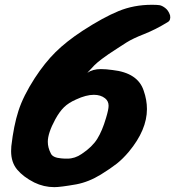

<svg xmlns="http://www.w3.org/2000/svg" viewBox="-20 -770 731 802"><path d="M418.9 -359.4Q400.4 -374 372.1 -374Q339.8 -374 297.9 -354.5Q266.6 -340.8 247.6 -322.3Q228.5 -303.7 210.9 -271.5Q179.7 -213.9 179.7 -177.7Q179.7 -153.3 192.4 -128.9Q200.2 -111.3 236.3 -108.4Q245.1 -107.4 261.7 -107.4Q293 -107.4 321.3 -127Q365.2 -156.2 386.2 -189.9Q407.2 -223.6 422.9 -277.3Q433.6 -312.5 433.6 -328.1Q433.6 -347.7 418.9 -359.4ZM344.7 -465.8Q367.2 -481.4 401.4 -481.4Q422.9 -481.4 450.2 -477.5Q555.7 -465.8 580.1 -391.6Q593.8 -352.5 593.8 -314.5Q593.8 -227.5 518.6 -136.7Q493.2 -106.4 467.8 -86.4Q442.4 -66.4 401.4 -41Q350.6 -9.8 298.8 0Q232.4 11.7 207 11.7Q163.1 11.7 123 -7.8Q77.1 -31.2 51.8 -61.5Q26.4 -91.8 26.4 -138.7Q26.4 -151.4 27.3 -159.2Q37.1 -245.1 57.1 -307.1Q77.1 -369.1 125 -443.4Q167 -507.8 211.9 -552.2Q256.8 -596.7 325.2 -641.6Q411.1 -697.3 475.1 -723.6Q539.1 -750 614.3 -750Q634.8 -750 645.5 -748.5Q656.2 -747.1 669.9 -736.8Q683.6 -726.6 690.4 -706.1Q694.3 -685.5 680.7 -677.7Q629.9 -646.5 582.5 -627.9Q535.2 -609.4 508.8 -592.8Q499 -586.9 470.2 -567.9Q441.4 -548.8 433.1 -543.5Q424.8 -538.1 405.8 -523.9Q386.7 -509.8 373.5 -496.6Q360.4 -483.4 344.7 -465.8Z"/></svg>

Font: Essays1743
Style: BoldItalic
Weight: 700
Italic angle: -10°
Designer: Based on the typeface in a 1743 English translation of the essays of Montaigne.  PostScript/TrueType font designed by Jo
Version: Version 002.100